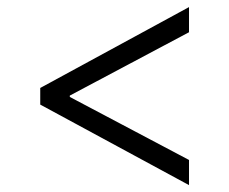

<svg xmlns="http://www.w3.org/2000/svg" viewBox="-20 -622 658 552"><path d="M95.7 -369.1 523.4 -601.6V-529.3L180.7 -347.2V-343.3L523.4 -162.1V-89.8L95.7 -321.3Z"/></svg>

Font: Pretendard GOV Light
Style: Regular
Weight: 300
Designer: Base glyphs from Inter by Rasmus Andersson; Hangeul glyphs from Noto Sans CJK(Source Han Sans) by Jang Soo-young and Kan
Foundry: Kil Hyung-jin
Version: Version 1.309